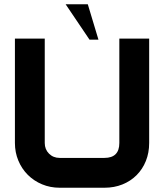

<svg xmlns="http://www.w3.org/2000/svg" viewBox="-20 -881 770 901"><path d="M680 -210Q680 -164 664.5 -125.5Q649 -87 621 -59Q593 -31 554.5 -15.5Q516 0 470 0H260Q216 0 177.5 -16Q139 -32 110.5 -60.5Q82 -89 66 -127.5Q50 -166 50 -210V-700H190V-210Q190 -180 210 -160Q230 -140 260 -140H470Q540 -140 540 -210V-700H680ZM442 -695H400L288 -861H392Z"/></svg>

Font: CAT North
Style: Regular
Weight: 400
Designer: Peter Wiegel
Foundry: Peter Wiegel
Version: Version 1.000